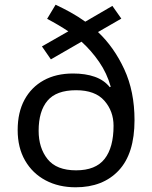

<svg xmlns="http://www.w3.org/2000/svg" viewBox="-20 -785 645 815"><path d="M216 -765Q248 -750 280.5 -732Q313 -714 342 -693L457 -760L495 -706L396 -649Q464 -585 507.5 -491Q551 -397 551 -275Q551 -133 484 -61.5Q417 10 301 10Q229 10 173.5 -19.5Q118 -49 86.5 -103.5Q55 -158 55 -233Q55 -308 84 -361.5Q113 -415 165.5 -444Q218 -473 290 -473Q343 -473 382.5 -459Q422 -445 446 -415L450 -417Q434 -474 401 -522Q368 -570 326 -608L196 -533L158 -588L270 -652Q249 -666 226 -679.5Q203 -693 180 -705ZM303 -402Q219 -402 181.5 -357.5Q144 -313 144 -230Q144 -157 182 -109.5Q220 -62 303 -62Q386 -62 424 -110.5Q462 -159 462 -251Q462 -313 423 -357.5Q384 -402 303 -402Z"/></svg>

Font: Noto Sans New Tai Lue
Style: Regular
Weight: 400
Designer: Monotype Design Team
Foundry: Monotype Imaging Inc.
Version: Version 2.003